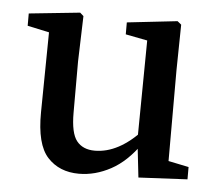

<svg xmlns="http://www.w3.org/2000/svg" viewBox="-40 -488 622 544"><g transform="rotate(5 270.5 -216.5)"><path d="M203 11Q147 11 113.5 -25.5Q80 -62 81 -153L84 -396L106 -376L22 -394V-429L167 -444L177 -435L173 -306V-160Q173 -102 190.5 -80Q208 -58 242 -58Q310 -58 375 -129L390 -90H375Q338 -37 293.5 -13Q249 11 203 11ZM372 7 360 -100 363 -382 301 -394V-428L444 -444L455 -435L453 -306V-47L511 -35V0Z"/></g></svg>

Font: Lisu Bosa Medium
Style: Regular
Weight: 500
Designer: David Morse, Annie Olsen, Victor Gaultney, Frank Grießhammer (Latin)
Foundry: SIL International
Version: Version 2.000